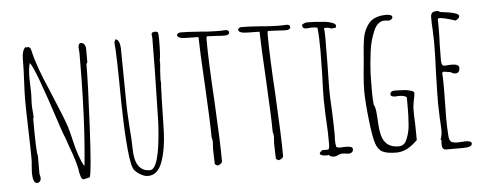

<svg xmlns="http://www.w3.org/2000/svg" viewBox="-48 -796 2347 930"><g transform="rotate(-5 1126.0 -331.5)"><path d="M309 -20Q308 -28 305 -34L306 -37Q298 -84 272 -152L254 -204Q252 -206 235 -255L227 -279Q137 -557 114 -580Q106 -553 106 -510Q106 -487 107 -470L108 -431L107 -407Q106 -396 106 -383Q106 -361 108 -345Q110 -313 110 -313H107Q107 -146 114 -129V-39Q118 -31 118 -18Q118 -10 112.5 -4Q107 2 99 2Q78 2 78 -52L80 -84Q82 -99 82 -117Q82 -165 79 -261Q76 -357 76 -405Q76 -434 79 -494Q82 -553 82 -582V-595Q82 -644 100 -659L103 -656L113 -658Q117 -657 122 -652Q126 -648 126 -643L128 -637Q128 -635 128.5 -633.5Q129 -632 129 -632Q145 -561 201 -433Q258 -298 272 -254Q282 -219 288 -192Q307 -107 333 -61L335 -64Q358 -286 358 -609L357 -621Q356 -626 356 -634Q356 -655 370 -655Q379 -655 385.5 -646Q392 -637 392 -626V-559L387 -551Q387 -456 376 -239Q365 -22 355 -3L338 1V2L337 1L327 4Q319 4 315.5 -2Q312 -8 309 -20Z M572 -20Q558 -38 550 -121Q542 -204 540 -311Q540 -335 539 -347Q537 -598 531 -644L537 -658Q560 -655 560 -603L563 -338Q563 -310 568 -232Q574 -162 574 -126Q574 -12 649 -12Q695 -12 708 -222L709 -242Q716 -517 716 -649L715 -658Q714 -662 714 -667Q714 -678 731 -678Q743 -678 746 -672Q748 -662 748 -637Q748 -561 742 -535L743 -529Q743 -516 740 -489L738 -449V-439Q739 -435 739 -429Q737 -405 737 -383Q736 -376 736 -361Q734 -266 732 -196Q729 -109 708 -49Q686 15 637 15Q621 15 602.5 4.5Q584 -6 572 -20Z M964 -14 963 -51Q962 -67 962 -87Q962 -97 963 -104L964 -122Q964 -132 960 -146Q960 -213 950 -395Q940 -571 939 -634Q877 -634 856 -637Q836 -642 836 -653Q841 -664 855 -664Q885 -664 942 -660Q994 -655 1029 -655H1050L1071 -656Q1089 -656 1089 -643Q1089 -637 1082.5 -633.5Q1076 -630 1067 -630Q1047 -630 1025 -632L982 -634Q978 -634 978 -631Q977 -628 977 -612Q977 -515 989 -318Q1000 -114 1000 -25Q1000 -18 991.5 -12Q983 -6 975 -6Z M1261 -14 1260 -51Q1259 -67 1259 -87Q1259 -97 1260 -104L1261 -122Q1261 -132 1257 -146Q1257 -213 1247 -395Q1237 -571 1236 -634Q1174 -634 1153 -637Q1133 -642 1133 -653Q1138 -664 1152 -664Q1182 -664 1239 -660Q1291 -655 1326 -655H1347L1368 -656Q1386 -656 1386 -643Q1386 -637 1379.5 -633.5Q1373 -630 1364 -630Q1344 -630 1322 -632L1279 -634Q1275 -634 1275 -631Q1274 -628 1274 -612Q1274 -515 1286 -318Q1297 -114 1297 -25Q1297 -18 1288.5 -12Q1280 -6 1272 -6Z M1519 -10Q1514 -10 1511 -9H1503Q1481 -9 1475 -19Q1475 -26 1483 -31L1488 -36H1517L1521 -40L1523 -49L1524 -61Q1524 -122 1521 -170L1519 -207L1517 -280Q1517 -319 1520 -397L1522 -513Q1522 -589 1517 -629Q1508 -632 1487 -632L1476 -631Q1470 -630 1463 -630Q1444 -630 1444 -647Q1444 -651 1453 -655Q1462 -659 1468 -659Q1506 -659 1544 -655Q1567 -654 1590 -646Q1608 -640 1608 -629Q1608 -627 1605 -621L1582 -619Q1575 -625 1553 -625L1548 -622Q1551 -613 1551 -569Q1551 -503 1550 -450L1548 -331Q1548 -286 1552 -222Q1555 -149 1555 -112V-99Q1554 -92 1554 -81Q1554 -58 1557 -53L1556 -51Q1556 -41 1578 -41Q1587 -41 1593 -42H1608Q1637 -42 1637 -28Q1637 -19 1631 -13.5Q1625 -8 1615 -8Q1606 -8 1599 -10Q1591 -11 1582 -11Q1576 -11 1564 -6Q1552 0 1546 0Q1523 0 1519 -10Z M1728 -147Q1716 -248 1716 -304Q1716 -338 1720 -382L1726 -445Q1731 -520 1737.5 -558.5Q1744 -597 1766.5 -626.5Q1789 -656 1836 -661Q1841 -662 1852 -662Q1883 -662 1883 -648Q1883 -642 1876.5 -637.5Q1870 -633 1863 -633L1853 -634L1844 -635Q1827 -635 1813.5 -624Q1800 -613 1791 -592Q1770 -542 1764 -494Q1756 -431 1754 -384L1753 -307Q1753 -258 1756 -234Q1763 -223 1765.5 -200.5Q1768 -178 1770 -139Q1772 -104 1779 -79.5Q1786 -55 1804 -39Q1824 -22 1859 -22Q1888 -22 1900 -54Q1914 -88 1916 -124Q1919 -169 1919 -200V-255Q1909 -265 1884 -265H1876Q1871 -264 1865 -264Q1841 -264 1841 -276Q1841 -293 1865 -293Q1882 -293 1893 -292L1915 -291Q1934 -288 1945 -284Q1957 -280 1957 -273Q1957 -260 1951 -236Q1946 -208 1946 -198Q1946 -156 1948 -122Q1949 -87 1949 -45Q1898 7 1847 7Q1801 7 1779 -4Q1757 -15 1746.5 -46.5Q1736 -78 1728 -147Z M2067 -8V-21Q2068 -26 2068 -33L2064 -37Q2072 -58 2072 -78Q2072 -101 2069 -144L2067 -210Q2067 -260 2070 -360Q2074 -449 2074 -511L2072 -571Q2070 -598 2070 -631Q2070 -646 2077 -652.5Q2084 -659 2099 -659Q2109 -659 2115 -653Q2117 -652 2144 -649Q2169 -646 2187 -640Q2206 -634 2206 -625Q2206 -615 2187 -605Q2130 -624 2106 -624L2101 -618Q2102 -609 2102 -575Q2102 -532 2100 -498Q2099 -463 2099 -420Q2099 -392 2113 -392L2129 -393Q2137 -394 2146 -394Q2185 -394 2185 -376Q2185 -365 2180 -357.5Q2175 -350 2165 -350Q2150 -350 2142 -358L2110 -363H2105L2100 -358V-355Q2102 -338 2102 -276Q2102 -237 2101 -205L2100 -134Q2100 -95 2103 -54Q2104 -31 2113 -23.5Q2122 -16 2146 -16L2164 -17Q2173 -18 2184 -18Q2213 -18 2213 -5Q2213 13 2169 13H2087Q2069 13 2067 -8Z"/></g></svg>

Font: Amatic SC
Style: Regular
Weight: 400
Designer: Multiple Designers
Foundry: Vernon Adams
Version: Version 2.505